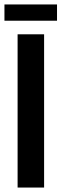

<svg xmlns="http://www.w3.org/2000/svg" viewBox="-46 -842 276 862"><path d="M33 0V-688H152V0ZM-26 -749V-822H210V-749Z"/></svg>

Font: Saira UltraCondensed ExtraBold
Style: Regular
Weight: 800
Width: 1
Designer: Hector Gatti with collaboration of the Omnibus-Type team
Foundry: Omnibus-Type
Version: Version 1.101